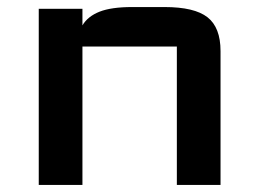

<svg xmlns="http://www.w3.org/2000/svg" viewBox="-20 -525 729 545"><path d="M90 0V-500H214V-453Q229 -478.5 262.5 -491.8Q296 -505 355 -505H447Q532 -505 569 -476Q606 -447 606 -380V0H482V-393Q482 -393 482 -393Q482 -393 482 -393H214V0Z"/></svg>

Font: Science Gothic
Style: Regular
Weight: 400
Designer: Thomas Phinney, Vassil Kateliev, Brandon Buerkle
Foundry: Font Detective LLC
Version: Version 1.018